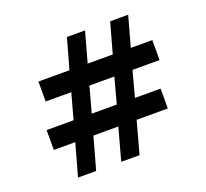

<svg xmlns="http://www.w3.org/2000/svg" viewBox="-123 -862 1087 1011"><g transform="rotate(-20 421.0 -356.5)"><path d="M300.8 -178.7H440.4L391.1 1.5H493.7L543 -178.7H717.8V-290H574.2L612.3 -433.1H764.2V-544.9H643.6L690.4 -713.9H589.4L542.5 -544.9H401.9L448.7 -713.9H347.2L299.8 -544.9H126V-433.1H269.5L230 -290H79.1V-178.7H199.2L148.9 1.5H250.5ZM472.2 -290H332L371.1 -433.1H510.7Z"/></g></svg>

Font: Estedad ExtraBold
Style: Regular
Weight: 800
Designer: Amin Abedi
Version: Version 7.3